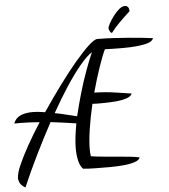

<svg xmlns="http://www.w3.org/2000/svg" viewBox="-75 -951 963 1095"><g transform="rotate(-5 406.5 -404.0)"><path d="M26 87Q2 73 -5 57.5Q-12 42 -12 32Q-12 4 8.5 -43Q29 -90 63 -151Q97 -212 139 -277Q103 -280 77.5 -281Q52 -282 33 -282H-6Q6 -313 34.5 -325.5Q63 -338 103 -338Q120 -338 138 -336Q156 -334 175 -331Q227 -408 278.5 -478Q330 -548 376 -602.5Q422 -657 456.5 -689Q491 -721 508 -721Q549 -721 595 -718.5Q641 -716 685.5 -712.5Q730 -709 766.5 -705Q803 -701 825 -698Q819 -681 793 -672.5Q767 -664 729.5 -660.5Q692 -657 650 -657Q622 -657 596 -657.5Q570 -658 546 -659Q530 -626 507.5 -560.5Q485 -495 464 -418Q534 -416 587 -407.5Q640 -399 676 -394Q670 -378 643.5 -369Q617 -360 579.5 -357Q542 -354 500 -354Q483 -354 471 -354Q459 -354 448 -355Q431 -283 420.5 -214Q410 -145 410 -96Q410 -85 411 -75Q412 -65 413 -58Q445 -53 485 -49.5Q525 -46 564.5 -42.5Q604 -39 637.5 -35.5Q671 -32 690 -27Q684 -11 658 -2.5Q632 6 594.5 9.5Q557 13 515 13Q473 13 433 12.5Q393 12 363 9Q346 -7 338.5 -39.5Q331 -72 331 -111Q331 -142 335.5 -178Q340 -214 347 -252Q303 -259 267.5 -263.5Q232 -268 201 -272Q154 -185 109 -93.5Q64 -2 26 87ZM355 -292Q370 -355 389 -420.5Q408 -486 429.5 -545Q451 -604 471 -649Q440 -629 400.5 -581.5Q361 -534 317.5 -467.5Q274 -401 229 -321Q262 -315 295 -306.5Q328 -298 355 -292ZM594 -748Q585 -752 581 -762Q577 -772 577 -776Q577 -785 587.5 -804Q598 -823 614 -844.5Q630 -866 647.5 -880.5Q665 -895 681 -895Q690 -895 697 -888.5Q704 -882 705 -863Q670 -831 643 -804Q616 -777 594 -748Z"/></g></svg>

Font: Dancing Script Medium
Style: Regular
Weight: 500
Designer: Pablo Impallari
Foundry: Pablo Impallari
Version: Version 2.000